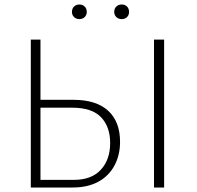

<svg xmlns="http://www.w3.org/2000/svg" viewBox="-20 -834 876 854"><path d="M117 0V-658H160V-34H309Q387 -34 428.5 -79Q470 -124 470 -198Q470 -270 429.5 -312.5Q389 -355 301 -355H144V-390H307Q408 -390 461 -341.5Q514 -293 514 -203Q514 -144 489 -97.5Q464 -51 417 -25.5Q370 0 303 0ZM665 0V-658H710V0ZM333 -749Q319 -749 309.5 -758Q300 -767 300 -781Q300 -796 309.5 -805Q319 -814 333 -814Q347 -814 356.5 -805Q366 -796 366 -781Q366 -767 356.5 -758Q347 -749 333 -749ZM521 -749Q507 -749 497.5 -758Q488 -767 488 -781Q488 -796 497.5 -805Q507 -814 521 -814Q536 -814 545 -805Q554 -796 554 -781Q554 -767 545 -758Q536 -749 521 -749Z"/></svg>

Font: Ysabeau Infant ExtraLight
Style: Regular
Weight: 250
Designer: Christian Thalmann (Catharsis Fonts)
Version: Version 2.001;gftools[0.9.30]; featfreeze: ss01,ss02,lnum